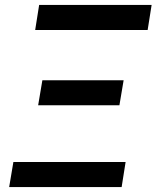

<svg xmlns="http://www.w3.org/2000/svg" viewBox="-20 -755 640 775"><path d="M122 -634 138 -735H592L576 -634ZM462 -330H134L151 -431H479ZM17 0 34 -101H487L471 0Z"/></svg>

Font: Zed Sans Extended
Style: Bold Italic
Weight: 700
Width: 7
Italic angle: -9°
Designer: Belleve Invis
Foundry: Belleve Invis
Version: Version 1.0.0; ttfautohint (v1.8.4)